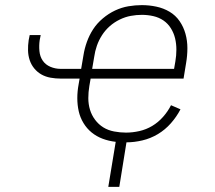

<svg xmlns="http://www.w3.org/2000/svg" viewBox="-20 -548 840 750"><path d="M403 182 432 6Q405 3 381 -6Q357 -15 338 -30.5Q319 -46 306 -67.5Q293 -89 287.5 -113.5Q282 -138 282 -164.5Q282 -191 287 -218L291 -241H217Q197 -241 177.5 -244.5Q158 -248 142 -257Q126 -266 114 -280.5Q102 -295 96 -313Q90 -331 89.5 -351Q89 -371 92 -391L96 -411H139L135 -391Q132 -370 134 -348.5Q136 -327 147 -311Q158 -295 177 -287Q196 -279 217 -279H297L306 -332Q310 -358 319.5 -384.5Q329 -411 344 -434Q359 -457 381.5 -476Q404 -495 429.5 -507Q455 -519 481.5 -523.5Q508 -528 534 -528Q563 -528 591 -522Q619 -516 642.5 -502Q666 -488 681.5 -465.5Q697 -443 704.5 -416Q712 -389 712 -360Q712 -331 707 -302L697 -241H334L329 -212Q325 -188 325 -164.5Q325 -141 331.5 -119.5Q338 -98 351.5 -80Q365 -62 383.5 -50.5Q402 -39 425.5 -34.5Q449 -30 472 -30Q498 -30 524.5 -36Q551 -42 574.5 -56Q598 -70 617 -91.5Q636 -113 648 -137L685 -121Q670 -92 647.5 -66.5Q625 -41 596.5 -24Q568 -7 536 0.5Q504 8 474 8L446 182ZM660 -279 665 -308Q669 -331 669 -354Q669 -377 664 -398Q659 -419 647.5 -437.5Q636 -456 618.5 -468Q601 -480 579 -485Q557 -490 534 -490Q513 -490 491 -486Q469 -482 447.5 -471.5Q426 -461 408.5 -445.5Q391 -430 378.5 -410.5Q366 -391 358.5 -369.5Q351 -348 348 -326L340 -279Z"/></svg>

Font: Iosevka Aile Extralight
Style: Italic
Weight: 200
Italic angle: -9°
Designer: Belleve Invis
Foundry: Belleve Invis
Version: Version 31.1.0; ttfautohint (v1.8.4)